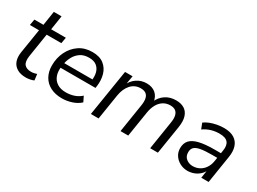

<svg xmlns="http://www.w3.org/2000/svg" viewBox="-37 -1185 2336 1744"><g transform="rotate(30 1131.5 -313.0)"><path d="M238 9Q181 9 144.5 -13Q108 -35 93.5 -74Q79 -113 87 -167L128 -423H32L43 -486H138L161 -635H242L219 -486H373L362 -423H208L169 -175Q160 -114 182 -87Q204 -60 253 -60Q270 -60 285 -63.5Q300 -67 312 -71L320 -8Q307 -1 283.5 4Q260 9 238 9Z M615 9Q546 9 495 -17Q444 -43 416.5 -91.5Q389 -140 389 -206Q389 -285 421 -350.5Q453 -416 511 -455.5Q569 -495 649 -495Q725 -495 769.5 -460Q814 -425 830 -368.5Q846 -312 837 -247L834 -226H452L460 -279H788L770 -266Q777 -313 767 -351Q757 -389 728 -412Q699 -435 648 -435Q594 -435 558 -410.5Q522 -386 501.5 -348Q481 -310 474 -269L470 -245Q461 -188 476 -145.5Q491 -103 527.5 -79.5Q564 -56 619 -56Q665 -56 705 -69.5Q745 -83 777 -112L804 -57Q770 -25 719 -8Q668 9 615 9Z M916 0 994 -486H1073L1054 -374L1044 -375Q1071 -434 1116 -464.5Q1161 -495 1218 -495Q1276 -495 1312.5 -464Q1349 -433 1357 -372L1345 -375Q1369 -432 1416 -463.5Q1463 -495 1527 -495Q1578 -495 1613 -473.5Q1648 -452 1662.5 -407.5Q1677 -363 1666 -294L1619 0H1538L1585 -298Q1592 -342 1585 -371Q1578 -400 1558 -414.5Q1538 -429 1503 -429Q1463 -429 1431 -409Q1399 -389 1378.5 -352Q1358 -315 1350 -264L1308 0H1227L1274 -298Q1281 -342 1274.5 -371Q1268 -400 1248 -414.5Q1228 -429 1193 -429Q1162 -429 1136.5 -417.5Q1111 -406 1091.5 -384.5Q1072 -363 1058.5 -332.5Q1045 -302 1039 -264L997 0Z M1932 9Q1890 9 1853.5 -10Q1817 -29 1795 -62Q1773 -95 1773 -137Q1773 -189 1801.5 -220.5Q1830 -252 1891 -267Q1952 -282 2048 -282H2128L2120 -229H2059Q1982 -229 1937.5 -221Q1893 -213 1874 -194Q1855 -175 1855 -142Q1855 -98 1884.5 -75Q1914 -52 1952 -52Q1989 -52 2020.5 -68Q2052 -84 2074 -115.5Q2096 -147 2103 -190L2122 -312Q2132 -370 2107.5 -400Q2083 -430 2019 -430Q1974 -430 1933.5 -418Q1893 -406 1854 -379L1831 -438Q1855 -456 1887 -468.5Q1919 -481 1955.5 -488Q1992 -495 2028 -495Q2096 -495 2136.5 -469.5Q2177 -444 2192 -398Q2207 -352 2197 -290L2151 0H2074L2091 -110H2101Q2088 -70 2061.5 -43.5Q2035 -17 2001 -4Q1967 9 1932 9Z"/></g></svg>

Font: Nunito Sans 12pt ExtraLight 12pt
Style: Italic
Weight: 400
Italic angle: -9°
Version: Version 3.101;gftools[0.9.27]